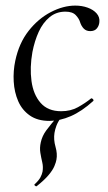

<svg xmlns="http://www.w3.org/2000/svg" viewBox="-20 -419 385 686"><path d="M156.8 13Q114.2 13 86.5 -6.4Q58.8 -25.8 45 -57.6Q31.2 -89.4 29 -127.4Q26.8 -165.4 34.6 -202Q48 -265.2 82.3 -308.8Q116.6 -352.4 161.4 -375.7Q206.2 -399 249 -399Q272.8 -399 293.2 -391.7Q313.6 -384.4 325.3 -371Q337 -357.6 335 -340Q334 -327.2 326.1 -317.5Q318.2 -307.8 302.4 -307.8Q288.2 -307.8 279.4 -316.7Q270.6 -325.6 266 -340Q262.8 -351.8 251 -364.6Q239.2 -377.4 213.8 -377.4Q181 -377.4 157.1 -357.6Q133.2 -337.8 118.4 -305.4Q103.6 -273 95.8 -233Q86 -178 92.5 -129.6Q99 -81.2 125.1 -51.4Q151.2 -21.6 198.6 -21.6Q232.4 -21.6 258.3 -35.9Q284.2 -50.2 305 -67Q307.8 -69 311.8 -65Q315.8 -61 313 -58Q272 -21 232.9 -4Q193.8 13 156.8 13ZM110.6 246.6Q108.8 247.6 104.9 244.3Q101 241 104 239.2Q118.6 225.6 124.3 214.9Q130 204.2 132 194.2Q134.8 177.2 131 161.1Q127.2 145 124.2 127.1Q121.2 109.2 125.8 89.2Q130.8 66.4 145.5 46.6Q160.2 26.8 188.8 -6.6Q191.4 -9 196.1 -6.2Q200.8 -3.4 198.4 -0.2Q186.6 16.8 181.6 30.2Q176.6 43.6 174.6 56.2Q171 80 178.3 105.3Q185.6 130.6 181.6 151.6Q180.4 159.8 174.5 174.2Q168.6 188.6 153.5 206.6Q138.4 224.6 110.6 246.6Z"/></svg>

Font: Cormorant Light
Style: Italic
Weight: 300
Italic angle: -10°
Designer: Christian Thalmann (Catharsis Fonts)
Foundry: Catharsis Fonts
Version: Version 4.000